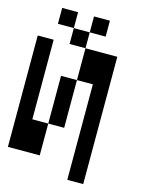

<svg xmlns="http://www.w3.org/2000/svg" viewBox="-157 -1092 981 1295"><g transform="rotate(15 333.5 -444.5)"><path d="M555.6 -777.8V111.1H444.4V-555.6H333.3V-777.8ZM444.4 -888.9H333.3V-1000H444.4ZM333.3 -777.8H222.2V-888.9H333.3ZM222.2 -888.9H111.1V-1000H222.2ZM333.3 -222.2H222.2V-555.6H333.3ZM0 0V-777.8H111.1V-222.2H222.2V0Z"/></g></svg>

Font: Pixeloid Sans
Style: Regular
Weight: 400
Designer: GGBotNet
Foundry: GGBotNet
Version: 0.5